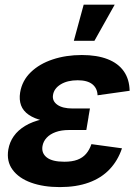

<svg xmlns="http://www.w3.org/2000/svg" viewBox="-20 -779 588 810"><path d="M232.4 10.3Q163.1 10.3 111.1 -8.5Q59.1 -27.3 33 -63Q6.8 -98.6 15.1 -148.4Q20.5 -179.7 38.3 -204.8Q56.2 -230 86.2 -248Q116.2 -266.1 158.7 -275.9Q201.2 -285.6 255.9 -285.6H353.5L344.2 -230.5H271Q238.8 -230.5 215.1 -221.9Q191.4 -213.4 177 -198Q162.6 -182.6 159.2 -162.6Q154.3 -132.8 177.5 -114.7Q200.7 -96.7 251.5 -96.7Q284.2 -96.7 306.4 -105Q328.6 -113.3 343 -129.9Q357.4 -146.5 365.7 -170.9L494.6 -153.3Q477.1 -101.1 442.1 -64.5Q407.2 -27.8 354.7 -8.8Q302.2 10.3 232.4 10.3ZM253.4 -261.2Q200.7 -261.2 162.8 -269.8Q125 -278.3 101.3 -294.7Q77.6 -311 68.8 -334.7Q60.1 -358.4 64.9 -388.7Q73.2 -439 109.9 -474.4Q146.5 -509.8 202.4 -528.3Q258.3 -546.9 325.2 -546.9Q389.2 -546.9 433.8 -529.5Q478.5 -512.2 502.2 -478.5Q525.9 -444.8 526.9 -396L391.6 -377Q390.6 -406.7 369.6 -423.6Q348.6 -440.4 307.6 -440.4Q264.2 -440.4 235.8 -422.9Q207.5 -405.3 203.6 -377.9Q199.7 -353 221.7 -337.2Q243.7 -321.3 286.6 -321.3H359.4L349.1 -261.2ZM291.5 -606.9 333 -759.3H463.9L378.4 -606.9Z"/></svg>

Font: Inter 18pt
Style: Bold Italic
Weight: 700
Italic angle: -9.3988°
Designer: Rasmus Andersson
Foundry: rsms
Version: Version 4.001;git-66647c0bb